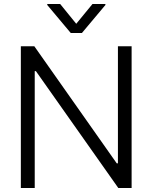

<svg xmlns="http://www.w3.org/2000/svg" viewBox="-20 -938 761 958"><path d="M636.7 0H570.3L159.2 -583H153.3V0H84V-707H151.4L562.5 -123H568.4V-707H636.7ZM360.4 -819.3 441.4 -918H505.9V-913.1L388.7 -773.4H333L215.8 -913.1V-918H280.3Z"/></svg>

Font: Pretendard Light
Style: Regular
Weight: 300
Designer: Base glyphs from Inter by Rasmus Andersson; Hangeul glyphs from Noto Sans CJK(Source Han Sans) by Jang Soo-young and Kan
Foundry: Kil Hyung-jin
Version: Version 1.309